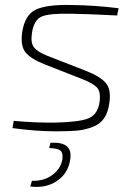

<svg xmlns="http://www.w3.org/2000/svg" viewBox="-20 -514 540 769"><path d="M310 -197 157 -257Q104 -278 82.5 -304Q61 -330 69 -386Q80 -455 123.5 -475.5Q167 -496 264 -494Q360 -493 455 -481L449 -452Q332 -458 265 -459Q179 -461 147.5 -448Q116 -435 108 -382Q102 -343 116 -324.5Q130 -306 171 -290L325 -230Q381 -208 403.5 -182Q426 -156 418 -102Q413 -64 397 -40.5Q381 -17 351 -5.5Q321 6 289.5 9Q258 12 204 12Q124 12 30 -1L35 -30Q118 -22 202 -23Q299 -25 335.5 -40.5Q372 -56 379 -107Q384 -147 368.5 -163.5Q353 -180 310 -197ZM177 79 182 58Q274 52 261 126Q253 180 208.5 210.5Q164 241 101 233L108 210Q156 212 190 186.5Q224 161 230 123Q233 98 222 89Q211 80 177 79Z"/></svg>

Font: Exo 2.0 Extra Light
Style: Italic
Weight: 250
Italic angle: -8°
Designer: Natanael Gama
Version: Version 1.001;PS 001.001;hotconv 1.0.70;makeotf.lib2.5.58329